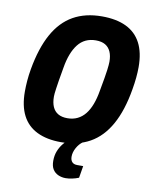

<svg xmlns="http://www.w3.org/2000/svg" viewBox="-96 -770 827 1042"><g transform="rotate(10 317.0 -249.5)"><path d="M279 12Q201 12 147 -14.5Q93 -41 66 -93.5Q39 -146 39 -225Q39 -253 41.5 -284.5Q44 -316 50 -350Q71 -469 114 -546.5Q157 -624 223.5 -661.5Q290 -699 381 -699Q461 -699 515 -673Q569 -647 596.5 -594.5Q624 -542 624 -462Q624 -435 621 -403.5Q618 -372 612 -338Q592 -219 548.5 -141Q505 -63 438 -25.5Q371 12 279 12ZM291 -122Q322 -122 346.5 -134Q371 -146 389 -168.5Q407 -191 419.5 -224Q432 -257 439 -299Q447 -343 452 -371.5Q457 -400 459 -417Q461 -434 462 -444.5Q463 -455 463 -463Q463 -496 453 -518.5Q443 -541 423 -553Q403 -565 371 -565Q340 -565 315.5 -553.5Q291 -542 273 -519Q255 -496 242.5 -463.5Q230 -431 223 -389Q215 -345 210.5 -316.5Q206 -288 203.5 -270.5Q201 -253 200 -243Q199 -233 199 -225Q199 -192 209 -169Q219 -146 239.5 -134Q260 -122 291 -122ZM338 200Q316 200 297 191.5Q278 183 267 165.5Q256 148 256 119Q256 89 265.5 65Q275 41 290.5 22Q306 3 321 -12H398L397 -8Q377 6 363.5 30.5Q350 55 350 79Q350 98 359.5 108.5Q369 119 388 119H421L410 185Q393 192 373.5 196Q354 200 338 200Z"/></g></svg>

Font: Archivo Condensed ExtraBold
Style: Italic
Weight: 800
Width: 3
Italic angle: -10°
Designer: Hector Gatti
Foundry: Omnibus-Type
Version: Version 2.001